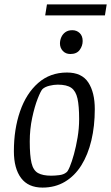

<svg xmlns="http://www.w3.org/2000/svg" viewBox="-20 -842 504 871"><path d="M173 9Q108 9 75.5 -34.5Q43 -78 43 -156Q43 -256 71 -337Q99 -418 153 -465.5Q207 -513 284 -513Q351 -513 380.5 -468Q410 -423 410 -347Q410 -270 394.5 -205Q379 -140 349 -92Q319 -44 274.5 -17.5Q230 9 173 9ZM212 -45Q229 -45 249 -47.5Q269 -50 281 -60Q287 -63 296.5 -85.5Q306 -108 315.5 -142.5Q325 -177 332 -218.5Q339 -260 339 -302Q339 -361 331.5 -395Q324 -429 303.5 -443.5Q283 -458 242 -458Q224 -458 204 -453Q184 -448 173 -438Q165 -430 151 -394.5Q137 -359 126 -307.5Q115 -256 115 -200Q115 -136 123 -102.5Q131 -69 152.5 -57Q174 -45 212 -45ZM299 -597Q278 -597 265 -611Q252 -625 252 -645Q252 -659 258 -673Q264 -687 276.5 -696Q289 -705 308 -705Q328 -705 341.5 -692Q355 -679 355 -656Q355 -634 341.5 -615.5Q328 -597 299 -597ZM185 -772 193 -822H464L456 -772Z"/></svg>

Font: Faustina Light
Style: Italic
Weight: 300
Italic angle: -8°
Designer: Alfonso Garcia
Foundry: http://www.omnibus-type.com
Version: Version 1.200